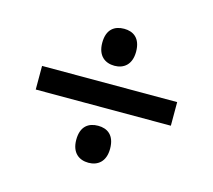

<svg xmlns="http://www.w3.org/2000/svg" viewBox="-76 -678 723 652"><g transform="rotate(15 286.0 -352.5)"><path d="M285 -458C317 -458 344 -477 344 -523C344 -571 317 -588 285 -588C252 -588 225 -571 225 -523C225 -477 252 -458 285 -458ZM48 -311H523V-394H48ZM285 -117C317 -117 344 -136 344 -182C344 -230 317 -247 285 -247C252 -247 225 -230 225 -182C225 -136 252 -117 285 -117Z"/></g></svg>

Font: Noto Sans Lisu Medium
Style: Regular
Weight: 500
Designer: Monotype Design Team. David Williams.
Foundry: Monotype Imaging Inc.
Version: Version 2.102